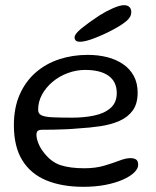

<svg xmlns="http://www.w3.org/2000/svg" viewBox="-20 -688 602 740"><path d="M301.5 32Q218.5 32 158.2 7Q98 -18 65.8 -70.5Q33.5 -123 33.5 -205.5Q33.5 -273 56 -323.8Q78.5 -374.5 117.5 -408.5Q156.5 -442.5 208 -459.5Q259.5 -476.5 318 -476.5Q358 -476.5 392.8 -467.8Q427.5 -459 454 -441Q480.5 -423 495.5 -395.5Q510.5 -368 510.5 -331Q510.5 -288 491.5 -262Q472.5 -236 439.8 -221.8Q407 -207.5 366 -201.5Q325 -195.5 281 -193Q261 -191 234 -189.8Q207 -188.5 182.8 -188.2Q158.5 -188 146 -188Q131 -188 125.8 -183.8Q120.5 -179.5 120.5 -168.5Q120.5 -154.5 128.2 -135Q136 -115.5 151 -97.5Q178.5 -62.5 214.8 -51Q251 -39.5 305 -39.5Q348.5 -39.5 382 -49.5Q415.5 -59.5 440.2 -69Q465 -78.5 482.5 -78.5Q496.5 -78.5 504.5 -73.2Q512.5 -68 512.5 -52.5Q512.5 -38 497 -23Q481.5 -8 453.2 4.5Q425 17 386.5 24.5Q348 32 301.5 32ZM258.5 -234.5Q304.5 -234.5 343.5 -242.8Q382.5 -251 406.2 -271.8Q430 -292.5 430 -329.5Q430 -373 398.5 -395.8Q367 -418.5 308 -418.5Q273.5 -418.5 240.8 -406.2Q208 -394 182.5 -372.5Q157 -351 142 -323.5Q127 -296 127 -265Q127 -250 139.5 -243.8Q152 -237.5 180.8 -236Q209.5 -234.5 258.5 -234.5ZM287.5 -527Q278.5 -527 273 -531Q267.5 -535 267.5 -544.5Q267.5 -557 294.5 -579Q321.5 -601 362.5 -628Q388.5 -644.5 415.2 -656.2Q442 -668 458 -668Q471 -668 478.5 -661.2Q486 -654.5 486 -640.5Q486 -623.5 469 -608.5Q452 -593.5 420 -576Q384 -556.5 346.5 -541.8Q309 -527 287.5 -527Z"/></svg>

Font: Gluten Thin Light
Style: Regular
Weight: 300
Version: Version 1.300